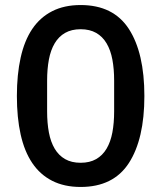

<svg xmlns="http://www.w3.org/2000/svg" viewBox="-20 -730 640 762"><path d="M300 12Q235 12 187 -12.5Q139 -37 108 -83Q77 -129 62 -196Q47 -263 47 -349Q47 -434 62 -501.5Q77 -569 108 -615Q139 -661 187 -685.5Q235 -710 300 -710Q430 -710 491.5 -615Q553 -520 553 -349Q553 -178 491.5 -83Q430 12 300 12ZM300 -84Q336 -84 361.5 -98.5Q387 -113 403 -140Q419 -167 426 -204.5Q433 -242 433 -288V-410Q433 -456 426 -493.5Q419 -531 403 -558Q387 -585 361.5 -599.5Q336 -614 300 -614Q264 -614 238.5 -599.5Q213 -585 197 -558Q181 -531 174 -493.5Q167 -456 167 -410V-288Q167 -242 174 -204.5Q181 -167 197 -140Q213 -113 238.5 -98.5Q264 -84 300 -84Z"/></svg>

Font: IBM Plex Sans Hebrew Medm
Style: Regular
Weight: 500
Designer: Mike Abbink, Paul van der Laan, Pieter van Rosmalen, Yanek Iontef
Foundry: Bold Monday
Version: Version 1.3